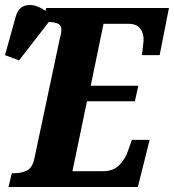

<svg xmlns="http://www.w3.org/2000/svg" viewBox="-55 -746 694 766"><path d="M-21 0 -8 -55H2Q30 -55 52 -65.5Q74 -76 82 -113L184 -594Q187 -603 188.5 -612Q190 -621 190 -627Q190 -647 173 -653Q156 -659 128 -659H117L129 -714H619L582 -526H511Q512 -531 513.5 -544.5Q515 -558 516.5 -571Q518 -584 518 -588Q518 -614 504 -632.5Q490 -651 457 -651H358L307 -404H497L483 -342H292L234 -63H356Q397 -63 421 -87.5Q445 -112 456 -145L471 -188H542L495 0ZM21 -505 -35 -526 7 -677Q17 -714 42.5 -722.5Q68 -731 97.5 -719Q127 -707 149 -681L148 -669Z"/></svg>

Font: Noto Serif Condensed ExtraBold
Style: Italic
Weight: 800
Width: 3
Italic angle: -12°
Designer: Monotype Design Team
Foundry: Monotype Imaging Inc.
Version: Version 2.014; ttfautohint (v1.8.4.7-5d5b)